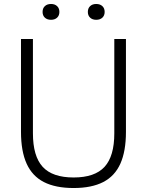

<svg xmlns="http://www.w3.org/2000/svg" viewBox="-20 -936 738 965"><path d="M350 9Q259 9 200.5 -21Q142 -51 113.8 -113.5Q85.5 -176 85.5 -273V-740H145.5V-266Q145.5 -151 194.5 -97.5Q243.5 -44 350 -44Q456.5 -44 505.5 -97.5Q554.5 -151 554.5 -266V-740H613V-273Q613 -176 585 -113.5Q557 -51 498.8 -21Q440.5 9 350 9ZM463.5 -836.5Q444.5 -836.5 433 -847.2Q421.5 -858 421.5 -876Q421.5 -894.5 433 -905.2Q444.5 -916 463.5 -916Q483 -916 494.5 -905.2Q506 -894.5 506 -876Q506 -858 494.5 -847.2Q483 -836.5 463.5 -836.5ZM236.5 -836.5Q217 -836.5 205.5 -847.2Q194 -858 194 -876Q194 -894.5 205.5 -905.2Q217 -916 236.5 -916Q255.5 -916 267 -905.2Q278.5 -894.5 278.5 -876Q278.5 -858 267 -847.2Q255.5 -836.5 236.5 -836.5Z"/></svg>

Font: Encode Sans SC Condensed Thin Light
Style: Regular
Weight: 300
Version: Version 3.002